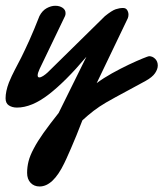

<svg xmlns="http://www.w3.org/2000/svg" viewBox="-23 -366 575 675"><path d="M116.2 289.6Q96.7 289.6 84.5 276.6Q72.3 263.7 72.3 241.7Q72.3 221.2 77.4 200.9Q82.5 180.7 95.7 156.2Q108.4 131.8 129.6 101.8Q150.9 71.8 183.1 31.2L280.8 -166.5Q207.5 -79.6 147.9 -33.7Q88.4 12.2 36.6 12.2Q20 12.2 8.3 4.6Q-3.4 -2.9 -3.4 -20.5Q-3.4 -44.9 8.3 -75.7Q18.1 -99.6 29.1 -120.4Q40 -141.1 51.8 -164.1Q64 -188.5 80.1 -224.1Q96.2 -259.8 115.7 -309.6Q125.5 -328.6 141.1 -337.2Q156.7 -345.7 171.4 -345.7Q186.5 -345.7 197 -338.6Q207.5 -331.5 207.5 -319.8Q207.5 -313.5 205.6 -309.6L116.2 -123.5Q109.4 -108.9 109.4 -101.1Q109.4 -93.8 115.2 -93.8Q120.6 -93.8 128.9 -99.1Q137.2 -104.5 144.5 -111.3L346.2 -309.6Q370.6 -329.1 383.8 -333.5Q397 -337.9 409.7 -337.9Q419.9 -337.9 424.3 -330.3Q428.7 -322.8 428.7 -314.5Q428.7 -308.1 426.3 -301.8L316.9 -73.7Q340.3 -91.3 370.6 -108.2Q400.9 -125 429.7 -138.7Q458.5 -152.3 478.5 -160.4Q498.5 -168.5 501 -168.5Q513.2 -168.5 522.5 -159.2Q531.7 -149.9 531.7 -135.7Q531.7 -123 522.2 -108.9Q512.7 -94.7 488.8 -81.5Q458 -64.5 430.4 -49.8Q402.8 -35.2 384.3 -24.9L349.6 -5.4Q326.2 8.3 306.4 23.4Q286.6 38.6 266.6 57.1Q245.1 113.3 226.3 156.2Q207.5 199.2 203.1 207.5Q163.6 289.6 116.2 289.6Z"/></svg>

Font: Damion
Style: Regular
Weight: 400
Designer: Vernon Adams
Foundry: Vernon Adams
Version: Version 1.100; ttfautohint (v1.8.4.7-5d5b)